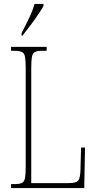

<svg xmlns="http://www.w3.org/2000/svg" viewBox="-20 -951 488 971"><path d="M36 0V-20H54Q79 -20 91 -26Q103 -32 106.5 -51Q110 -70 110 -108V-606Q110 -645 106.5 -663.5Q103 -682 91 -688Q79 -694 54 -694H36V-714H216V-694H194Q169 -694 157 -688Q145 -682 141.5 -663.5Q138 -645 138 -606V-25H328Q367 -25 376.5 -39Q386 -53 387 -94L390 -205H410L406 0ZM89 -784Q112 -828 128.5 -862.5Q145 -897 155 -931H200V-921Q191 -904 173 -877.5Q155 -851 134 -823Q113 -795 94 -771H89Z"/></svg>

Font: Noto Serif Khmer ExtraCondensed Thin
Style: Regular
Weight: 100
Width: 2
Designer: Danh Hong and the Monotype Design Team
Foundry: Monotype Imaging Inc.
Version: Version 2.004; ttfautohint (v1.8.4.7-5d5b)